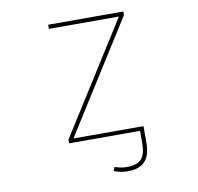

<svg xmlns="http://www.w3.org/2000/svg" viewBox="-99 -856 1198 1163"><g transform="rotate(-10 500.0 -274.0)"><path d="M593.8 205.1Q550.8 205.1 509.8 188.5L518.6 165Q557.6 178.7 593.8 178.7Q655.3 178.7 682.1 149.9Q709 121.1 709 52.7V-23.4H272.5V-45.9L703.1 -727.5H272.5V-752.9H734.4V-730.5L303.7 -47.9H734.4V52.7Q734.4 131.8 699.7 168.5Q665 205.1 593.8 205.1Z"/></g></svg>

Font: Mgen+ 1mn thin
Style: Regular
Weight: 100
Designer: [Source Han Sans]
Ryoko NISHIZUKA  (kana & ideographs); Paul D. Hunt (Latin, Greek & Cyrillic); Wenlong ZHANG  (bopomofo
Version: Version 1.059.20150602